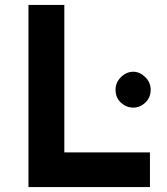

<svg xmlns="http://www.w3.org/2000/svg" viewBox="-20 -756 674 776"><path d="M240 -736V-140H586V0H95V-736ZM519 -466Q545 -466 567 -444.5Q589 -423 589 -393Q589 -362 567.5 -341.5Q546 -321 519 -321Q491 -321 469 -341Q447 -361 447 -393Q447 -423 469 -444.5Q491 -466 519 -466Z"/></svg>

Font: Josefin Sans
Style: Bold
Weight: 700
Designer: Santiago Orozco
Foundry: Typemade
Version: Version 2.000